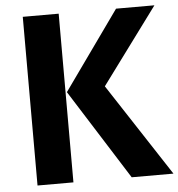

<svg xmlns="http://www.w3.org/2000/svg" viewBox="-53 -797 787 847"><g transform="rotate(-5 340.5 -373.5)"><path d="M238 -747H79V0H238ZM662 -747H492L244 -399L496 0H681L413 -410Z"/></g></svg>

Font: Glow Sans SC Normal
Style: Bold
Weight: 700
Designer: Ryoko NISHIZUKA (kana, bopomofo & ideographs); Paul D. Hunt (Latin, Greek & Cyrillic); Sandoll Communications, Soo-young
Version: Version 0.93